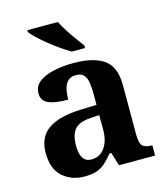

<svg xmlns="http://www.w3.org/2000/svg" viewBox="-115 -855 828 954"><g transform="rotate(-15 299.5 -378.0)"><path d="M202 10Q136 10 90.5 -30Q45 -70 45 -153Q45 -234 101 -273Q157 -312 269 -316L351 -318.8V-374Q351 -407.6 347 -433.3Q343 -459 330 -473.5Q317 -488 289.5 -488Q264 -488 249 -474Q234 -460 228 -435.5Q222 -411 222 -380Q155 -380 121 -395Q87 -410 87 -447Q87 -483.8 115 -505.9Q143 -528 189.9 -538.5Q236.8 -549 292.8 -549Q398 -549 450.5 -511Q503 -473 503 -379.3V-124Q503 -82.6 516 -67.8Q529 -53 563 -53H567V0H381L360 -69H351.4Q329 -42 309.5 -24.5Q290 -7 265 1.5Q240 10 202 10ZM257.2 -63Q300.2 -63 325.6 -98Q351 -133 351 -191V-266L305.8 -263.2Q245.9 -259.5 222.9 -231.4Q200 -203.3 200 -148.8Q200 -63 257.2 -63ZM301 -606Q277 -620 249 -639.5Q221 -659 194 -681Q167 -703 145.5 -723Q124 -743 115 -756V-766H272Q283 -744 300 -717Q317 -690 336 -664Q355 -638 369 -619V-606Z"/></g></svg>

Font: Noto Serif Khojki
Style: Regular
Weight: 400
Designer: Juan Bruce
Version: Version 2.002